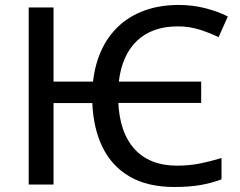

<svg xmlns="http://www.w3.org/2000/svg" viewBox="-20 -744 969 774"><path d="M683.1 9.8Q574.7 9.8 502.7 -32.2Q430.7 -74.2 393.6 -150.1Q356.4 -226.1 352.1 -328.6H195.8V0H95.7V-713.9H195.8V-415H355Q362.8 -484.4 388.7 -541Q414.6 -597.7 458 -638.4Q501.5 -679.2 562 -701.4Q622.6 -723.6 699.7 -724.1Q754.9 -724.1 805.7 -711.4Q856.4 -698.7 898.4 -677.7L861.3 -594.2Q824.7 -611.8 783.7 -624.8Q742.7 -637.7 696.3 -637.7Q645 -637.7 603.8 -623Q562.5 -608.4 532.5 -579.8Q502.4 -551.3 483.9 -510Q465.3 -468.8 459 -415H791V-329.1H457Q460 -270.5 475.8 -223.9Q491.7 -177.2 521.5 -144Q551.3 -110.8 594.5 -93.5Q637.7 -76.2 693.8 -76.2Q742.2 -76.2 785.2 -84.7Q828.1 -93.3 873 -106.9V-21Q831.1 -5.4 786.6 2.2Q742.2 9.8 683.1 9.8Z"/></svg>

Font: Open Sans Medium
Style: Regular
Weight: 500
Designer: Monotype Design Team
Foundry: Monotype Imaging Inc.
Version: Version 3.000